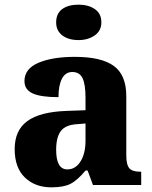

<svg xmlns="http://www.w3.org/2000/svg" viewBox="-20 -794 654 824"><path d="M43 -154Q43 -235 97.5 -274.5Q152 -314 265 -318L347 -321V-375Q347 -431 334.5 -458Q322 -485 290 -485Q261 -485 246 -456.5Q231 -428 231 -377Q156 -377 120.5 -393Q85 -409 85 -446Q85 -499 145 -524.5Q205 -550 301 -550Q415 -550 468.5 -511Q522 -472 522 -381V-128Q522 -87 535 -72Q548 -57 582 -57H586V0H379L356 -62H347Q312 -20 282.5 -5Q253 10 200 10Q131 10 87 -32Q43 -74 43 -154ZM347 -191V-264L310 -261Q261 -258 241 -231.5Q221 -205 221 -151Q221 -67 269 -67Q304 -67 325.5 -101Q347 -135 347 -191ZM221 -698Q221 -736 247 -755Q273 -774 317 -774Q359 -774 387 -755Q415 -736 415 -698Q415 -662 386.5 -642Q358 -622 317 -622Q274 -622 247.5 -642Q221 -662 221 -698Z"/></svg>

Font: Noto Serif ExtraBold
Style: Regular
Weight: 800
Designer: Monotype Design Team
Foundry: Monotype Imaging Inc.
Version: Version 1.001